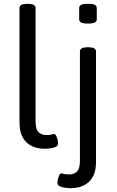

<svg xmlns="http://www.w3.org/2000/svg" viewBox="-20 -772 613 1004"><path d="M126 -752Q166 -752 166 -730V-140Q166 -95 182 -80.5Q198 -66 220 -66Q242 -66 249 -68.5Q256 -71 263 -71Q270 -71 274.5 -61Q279 -51 281.5 -39.5Q284 -28 284 -24Q284 -10 271.5 -4Q259 2 241.5 4Q224 6 211 6Q192 6 170 0.5Q148 -5 128 -19.5Q108 -34 95 -61Q82 -88 82 -132V-730Q82 -752 122 -752ZM442 -525Q482 -525 482 -503V74Q482 118 469 145Q456 172 436 186.5Q416 201 394 206.5Q372 212 353 212Q339 212 322 210Q305 208 292.5 202Q280 196 280 182Q280 178 282.5 166.5Q285 155 289.5 145Q294 135 301 135Q308 135 315 137.5Q322 140 344 140Q366 140 382 125.5Q398 111 398 66V-503Q398 -525 438 -525ZM446 -752Q486 -752 486 -730V-671Q486 -649 446 -649H434Q394 -649 394 -671V-730Q394 -752 434 -752Z"/></svg>

Font: Asap VF Beta
Style: Regular
Weight: 400
Designer: Pablo Cosgaya
Foundry: Pablo Cosgaya
Version: Version 1.007